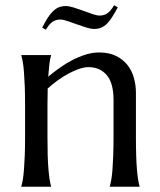

<svg xmlns="http://www.w3.org/2000/svg" viewBox="-20 -709 608 729"><path d="M411.1 -329.1Q411.1 -393.6 385.3 -423.8Q359.4 -454.1 315.9 -454.1Q300.3 -454.1 280.8 -447.5Q261.2 -440.9 240.7 -429.9Q220.2 -418.9 199.7 -404.3Q179.2 -389.6 161.1 -373L160.2 -309.1V-190.9Q160.2 -149.4 161.1 -118.4Q162.1 -87.4 164.1 -64.9Q166 -42.5 168.5 -27.3Q170.9 -12.2 173.8 -2V0H61V-2Q64 -12.2 66.7 -27.3Q69.3 -42.5 71 -64.9Q72.8 -87.4 74 -118.4Q75.2 -149.4 75.2 -190.9V-309.1Q75.2 -350.6 74 -381.6Q72.8 -412.6 71 -435.1Q69.3 -457.5 66.7 -472.7Q64 -487.8 61 -498V-500H173.8V-498Q169.9 -485.8 167.7 -467Q165.5 -448.2 163.1 -418Q183.1 -434.6 206.3 -451.2Q229.5 -467.8 254.4 -480.7Q279.3 -493.7 305.2 -501.7Q331.1 -509.8 356 -509.8Q394 -509.8 420.7 -496.6Q447.3 -483.4 464.1 -461.9Q481 -440.4 488.5 -412.8Q496.1 -385.3 496.1 -356.9V-190.9Q496.1 -149.4 497.1 -118.4Q498 -87.4 500 -64.9Q502 -42.5 504.4 -27.3Q506.8 -12.2 509.8 -2V0H397V-2Q399.9 -12.2 402.6 -27.3Q405.3 -42.5 407 -64.9Q408.7 -87.4 409.9 -118.4Q411.1 -149.4 411.1 -190.9ZM427.2 -681.2Q416 -660.2 406.2 -644.8Q396.5 -629.4 386.2 -619.1Q376 -608.9 364 -604Q352.1 -599.1 337.4 -599.1Q324.7 -599.1 307.1 -604.7Q289.6 -610.4 271 -616.9Q252.4 -623.5 235.8 -629.2Q219.2 -634.8 209 -634.8Q191.9 -634.8 179.2 -626Q166.5 -617.2 154.3 -596.2L140.1 -604Q150.9 -625 160.6 -640.4Q170.4 -655.8 180.9 -666Q191.4 -676.3 203.1 -681.2Q214.8 -686 230 -686Q242.2 -686 260 -680.4Q277.8 -674.8 296.4 -668Q314.9 -661.1 331.5 -655.5Q348.1 -649.9 358.4 -649.9Q375.5 -649.9 388.2 -658.9Q400.9 -668 413.1 -689L427.2 -681.2Z"/></svg>

Font: Marcellus
Style: Regular
Weight: 400
Designer: Astigmatic (AOETI)
Foundry: Astigmatic (AOETI)
Version: Version 1.000